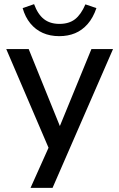

<svg xmlns="http://www.w3.org/2000/svg" viewBox="-20 -724 571 924"><path d="M127 180 223 -34V9L10 -488H118L282 -83H254L420 -488H524L233 180ZM265 -550Q221 -550 186 -565.5Q151 -581 126 -611.5Q101 -642 89 -685L144 -704Q162 -655 191.5 -632Q221 -609 266 -609Q312 -609 341 -631.5Q370 -654 391 -703L444 -685Q428 -638 401.5 -608Q375 -578 341 -564Q307 -550 265 -550Z"/></svg>

Font: Nunito Sans 12pt SemiBold
Style: Regular
Weight: 600
Designer: Vernon Adams
Foundry: Vernon Adams
Version: Version 3.101;gftools[0.9.27]